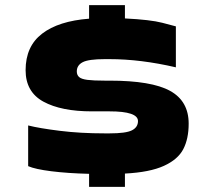

<svg xmlns="http://www.w3.org/2000/svg" viewBox="-20 -680 837 750"><path d="M468 -2V50H328V-1Q245 -3 181 -11Q117 -19 90 -31V-190Q133 -179 213.5 -169Q294 -159 389 -159H408Q472 -159 495.5 -171Q519 -183 519 -207Q519 -245 408 -245H339Q219 -245 149.5 -283Q80 -321 80 -406Q80 -499 144.5 -548.5Q209 -598 328 -607V-660H468V-608Q568 -603 614 -591Q660 -579 667 -577V-417Q529 -449 408 -449H389Q326 -449 303 -437Q280 -425 280 -401Q280 -387 289 -379Q298 -371 321.5 -368Q345 -365 389 -365H408Q572 -365 644.5 -325Q717 -285 717 -197Q717 -138 696 -97.5Q675 -57 620 -32Q565 -7 468 -2ZM389 0Q355 0 338 -1Q355 0 389 0Z"/></svg>

Font: Dashboard
Style: Regular
Weight: 400
Designer: jaiki
Version: Version 1.000